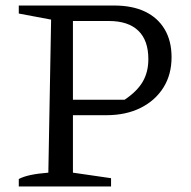

<svg xmlns="http://www.w3.org/2000/svg" viewBox="-20 -675 692 695"><path d="M393 -655Q459 -655 505 -633Q551 -611 576 -569Q601 -527 601 -468Q601 -405 571.5 -358Q542 -311 489 -284.5Q436 -258 365 -258H201V-314H431Q476 -344 496.5 -379Q517 -414 517 -461Q517 -529 480.5 -564Q444 -599 374 -599H244V-50L382 -30V0H48V-27Q65 -36 91 -41.5Q117 -47 155 -50L165 -604L48 -626V-655Z"/></svg>

Font: Piazzolla Thin
Style: Regular
Weight: 400
Version: Version 2.001